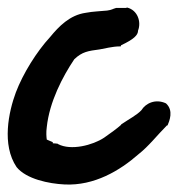

<svg xmlns="http://www.w3.org/2000/svg" viewBox="-22 -469 472 509"><path d="M20 -224C1 -173 -18 -85 22 -26C48 6 108 18 149 20C228 24 296 -17 345 -60C372 -81 395 -111 421 -137L422 -136C427 -148 439 -176 418 -195C390 -208 364 -195 353 -177C341 -164 321 -154 299 -139V-138C288 -128 271 -116 254 -104C224 -84 166 -69 132 -87L131 -88C125 -89 121 -89 118 -89V-92L102 -99C101 -106 100 -118 102 -132C109 -199 144 -266 175 -312C196 -332 212 -334 242 -338C254 -340 277 -346 295 -346H298L299 -349C333 -365 344 -376 344 -388C353 -411 343 -442 315 -449L312 -448H286C275 -445 276 -443 262 -441C244 -439 226 -439 205 -435C163 -429 134 -399 111 -371C75 -332 39 -274 20 -224Z"/></svg>

Font: Stray Cat
Style: ExBlkCn
Weight: 1000
Version: Version 1.0